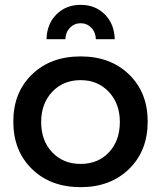

<svg xmlns="http://www.w3.org/2000/svg" viewBox="-20 -769 665 793"><path d="M250 -607H172Q174 -671 213.5 -710Q253 -749 313 -749Q373 -749 412.5 -710Q452 -671 454 -607H376Q375 -636 357 -654.5Q339 -673 313 -673Q287 -673 269 -654.5Q251 -636 250 -607ZM313 -536Q436 -536 513 -461.5Q590 -387 590 -267Q590 -146 513 -71Q436 4 313 4Q189 4 112 -71Q35 -146 35 -267Q35 -387 112 -461.5Q189 -536 313 -536ZM313 -438Q241 -438 195.5 -389.5Q150 -341 150 -265Q150 -188 195.5 -140Q241 -92 313 -92Q385 -92 430 -140Q475 -188 475 -265Q475 -341 429.5 -389.5Q384 -438 313 -438Z"/></svg>

Font: Montserrat-Arabic
Style: Regular
Weight: 400
Designer: Mohamed Gaber
Foundry: Kief Type Foundry
Version: Version 5.008;PS 005.008;hotconv 1.0.88;makeotf.lib2.5.64775